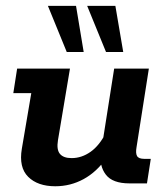

<svg xmlns="http://www.w3.org/2000/svg" viewBox="-20 -639 579 669"><path d="M172.6 10Q111.3 10 78.2 -22.9Q45.1 -55.8 56.1 -120.8L89 -314.5H26.4L39.7 -400H223.8L182 -150.7Q176.5 -117.5 188.8 -102.8Q201.2 -88.1 229.5 -88.1Q264.7 -88.1 295.7 -110.1Q326.7 -132 349.4 -177.2L336.9 -140L377.8 -400H498.7L455.8 -126.5Q452 -105.2 457.5 -95.4Q463.1 -85.5 482.7 -85.5H505.4L492.1 0H431.1Q372 0 348.7 -30.6Q325.3 -61.1 331.6 -107.4L333.6 -122.9L351.2 -89Q317.2 -40 271.4 -15Q225.6 10 172.6 10ZM349.4 -457.8 283.7 -618.6H382L409.4 -457.8ZM212.6 -457.8 146.9 -618.6H244.9L271.6 -457.8Z"/></svg>

Font: Rokkitt SemiBold
Style: Italic
Weight: 600
Italic angle: -9°
Designer: Vernon Adams
Foundry: Vernon Adams
Version: Version 3.103